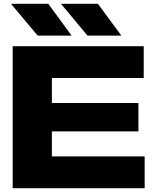

<svg xmlns="http://www.w3.org/2000/svg" viewBox="-20 -994 834 1014"><path d="M254 -582H739V-750H47V0H744V-168H254V-300H711V-450H254ZM235 -974H38L179 -806H358ZM497 -974H302L442 -806H621Z"/></svg>

Font: Bounded
Style: Bold
Weight: 700
Designer: Vlad Churkin
Version: Version 3.0